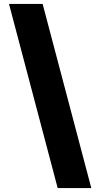

<svg xmlns="http://www.w3.org/2000/svg" viewBox="-20 -820 513 982"><path d="M275 142 26 -800H198L447 142Z"/></svg>

Font: Trispace Thin ExtraBold
Style: Regular
Weight: 800
Version: Version 1.210